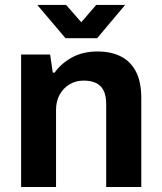

<svg xmlns="http://www.w3.org/2000/svg" viewBox="-20 -743 642 763"><path d="M63.9 0V-526.4H179.2L189.8 -454.3H196.8Q224.7 -492.7 267.5 -515.5Q310.3 -538.4 367.7 -538.4Q420.5 -538.4 459.4 -519.2Q498.4 -500 519.9 -459.2Q541.5 -418.3 541.5 -352.2V0H402V-329.7Q402 -363.5 391.3 -384Q380.7 -404.5 360.6 -413.6Q340.5 -422.7 312.3 -422.7Q281 -422.7 256.2 -407.7Q231.5 -392.7 217.1 -366.8Q202.7 -340.8 202.7 -306.9V0ZM128.2 -723.4H242.7L331.1 -622.7L274.7 -621.9L362.4 -723.4H477.3L366 -591.2H240.3Z"/></svg>

Font: Archivo Variable SemiBold
Style: Regular
Weight: 600
Designer: Hector Gatti
Foundry: Omnibus-Type
Version: Version 2.001